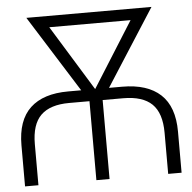

<svg xmlns="http://www.w3.org/2000/svg" viewBox="-51 -758 807 809"><g transform="rotate(-5 352.5 -353.5)"><path d="M238.3 -382.8H293.5L89.8 -707H619.1L411.1 -382.8H466.8Q573.2 -382.8 628.9 -331.1Q684.6 -279.3 684.6 -173.8V0H627.9V-173.8Q627.9 -257.3 588.4 -295.7Q548.8 -334 466.8 -334H379.9V0H324.2V-334H238.3Q157.7 -334 118.4 -295.7Q79.1 -257.3 79.1 -173.8V0H22.5V-173.8Q22.5 -279.3 77.6 -331.1Q132.8 -382.8 238.3 -382.8ZM352.5 -382.8 526.4 -659.2H182.6Z"/></g></svg>

Font: Pretendard ExtraLight
Style: Regular
Weight: 200
Designer: Base glyphs from Inter by Rasmus Andersson; Hangeul glyphs from Noto Sans CJK(Source Han Sans) by Jang Soo-young and Kan
Foundry: Kil Hyung-jin
Version: Version 1.309